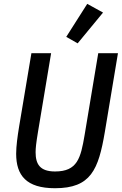

<svg xmlns="http://www.w3.org/2000/svg" viewBox="-20 -978 640 1010"><path d="M145.2 -698.2 80.6 -312.5C72.4 -262.4 65 -209.5 65 -169.4C65 -55.4 118.3 12.1 269.2 12.1C458.1 12.1 497.9 -84.9 531.6 -284.4L600.5 -698.2H496.8L425.1 -267.8C404.5 -146.3 387.4 -76 269.5 -76C190 -76 167.3 -114.7 167.3 -177.2C167.3 -198.9 170.1 -225.1 180 -285.2L248.9 -698.2ZM328.5 -784.1 388.5 -750 522 -911.9 438.9 -957.7Z"/></svg>

Font: Margiela Mono Italic Medium It
Style: Regular
Weight: 500
Designer: Mike Abbink, Paul van der Laan, Pieter van Rosmalen
Foundry: Bold Monday
Version: Version 2.003 2021